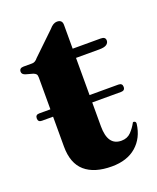

<svg xmlns="http://www.w3.org/2000/svg" viewBox="-116 -651 602 735"><g transform="rotate(-20 185.0 -283.5)"><path d="M5 -257.5Q5 -272.5 20.5 -272.5H66V-402Q66 -412 62.5 -416Q59 -420 51.5 -423L22.5 -431Q8 -435.5 8 -446.5Q8 -461.5 25.5 -461.5H60.5Q73 -461.5 83.5 -475L173 -561Q188.5 -579.5 204 -579.5Q225.5 -579.5 225.5 -558.5V-461.5H340Q359 -461.5 359 -446.5Q359 -436.5 350 -430.2Q341 -424 320.5 -424H225.5V-272.5H343Q359 -272.5 359 -257.5Q359 -242.5 343 -242.5H225.5V-145Q225.5 -66.5 281 -66.5Q305 -66.5 320 -82Q335 -97.5 346 -118Q350 -119.5 354 -117Q358 -114.5 357.5 -107.5Q350.5 -52 313 -19.2Q275.5 13.5 213 13.5Q142 13.5 104 -19.5Q66 -52.5 66 -121V-242.5H20.5Q5 -242.5 5 -257.5Z"/></g></svg>

Font: Fraunces 72pt
Style: Bold
Weight: 700
Version: Version 1.000;[b76b70a41]